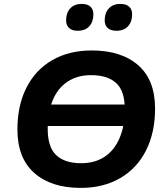

<svg xmlns="http://www.w3.org/2000/svg" viewBox="-20 -934 833 965"><path d="M67.5 -283.8Q67.5 -404 113 -493.6Q158.4 -583.2 242.9 -631.8Q327.4 -680.4 440.8 -680.4Q589.9 -680.4 674.7 -606.1Q759.4 -531.8 759.4 -388Q759.4 -267.7 713.9 -177.7Q668.4 -87.6 583.8 -38.6Q499.3 10.4 385.7 10.4Q237.6 10.4 152.6 -64.4Q67.5 -139.2 67.5 -283.8ZM607.2 -385.5Q607.2 -477 564 -516.6Q520.7 -556.3 437.8 -556.3Q369.1 -556.3 319.9 -523.9Q270.7 -491.6 245.2 -430.8Q219.8 -370 219.8 -286.3Q219.8 -194 262.9 -153.9Q306 -113.7 387.9 -113.7Q457.4 -113.7 506.3 -146.5Q555.3 -179.2 581.2 -240.5Q607.2 -301.8 607.2 -385.5ZM162.2 -408.5H684L666.1 -300.6H145.1ZM506.2 -832Q506.2 -869 526.9 -891.7Q547.6 -914.3 584.8 -914.3Q613.4 -914.3 628.7 -900.7Q644.1 -887.2 644.1 -861.9Q644.1 -824.7 623.4 -802.1Q602.7 -779.4 565.4 -779.4Q536.7 -779.4 521.4 -793.1Q506.2 -806.7 506.2 -832ZM312.2 -832Q312.2 -869 332.9 -891.7Q353.6 -914.3 390.9 -914.3Q419.5 -914.3 434.4 -900.7Q449.3 -887.2 449.3 -861.9Q449.3 -824.7 428.9 -802.1Q408.5 -779.4 370.4 -779.4Q342.3 -779.4 327.3 -793.1Q312.2 -806.7 312.2 -832Z"/></svg>

Font: SN Pro Thin
Style: Italic
Weight: 200
Italic angle: -9°
Designer: Tobias Whetton
Foundry: Supernotes
Version: Version 1.003;Glyphs 3.3 (3324)